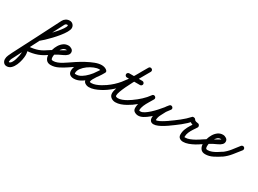

<svg xmlns="http://www.w3.org/2000/svg" viewBox="-176 -1329 3245 2413"><g transform="rotate(30 1447.0 -123.0)"><path d="M85 -205Q100 -217 130 -245.5Q160 -274 195 -310.5Q230 -347 262 -384.5Q294 -422 315 -453Q336 -484 337 -502Q337 -510 329 -510Q304 -510 293 -487Q208 -323 124 -159Q40 5 -44 170Q-54 189 -65.5 211Q-77 233 -77 255Q-77 257 -77 260.5Q-77 264 -74 264Q-56 264 -41 242Q-26 220 -16 188Q-6 156 -0.5 127Q5 98 5 84Q5 68 1.5 49.5Q-2 31 -11 18Q-20 5 -11 -12Q-2 -29 14 -29Q80 -29 143.5 -46Q207 -63 262 -102Q272 -109 284 -106.5Q296 -104 304 -94Q311 -84 308.5 -72Q306 -60 296 -52Q234 -9 161.5 11Q89 31 14 31Q6 31 7 21Q8 11 14 1Q19 -10 26.5 -16.5Q34 -23 39 -16Q53 5 59 32Q65 59 65 84Q65 112 57 152.5Q49 193 32 232.5Q15 272 -11.5 298Q-38 324 -74 324Q-103 324 -120 303.5Q-137 283 -137 255Q-137 225 -124 197Q-111 169 -98 142Q-13 -22 71 -186Q155 -350 239 -515Q252 -540 276 -555Q300 -570 329 -570Q358 -570 377.5 -550Q397 -530 397 -500Q396 -474 374.5 -437Q353 -400 319.5 -358.5Q286 -317 248.5 -277.5Q211 -238 177.5 -206.5Q144 -175 123 -159Q114 -151 101.5 -152Q89 -153 81 -163Q73 -172 74.5 -184.5Q76 -197 85 -205Z M254 -60Q247 -70 249.5 -82Q252 -94 262 -102Q313 -137 367 -164.5Q421 -192 473 -224Q476 -225 480 -228Q484 -231 484 -232Q484 -231 484 -231Q484 -228 485 -227Q481 -231 472 -231Q446 -231 426.5 -213.5Q407 -196 394 -169.5Q381 -143 374.5 -115Q368 -87 368 -66Q368 -49 373 -37.5Q378 -26 397 -26Q427 -26 458 -38Q489 -50 518 -67.5Q547 -85 571 -102Q581 -109 593 -106.5Q605 -104 613 -94Q620 -84 617.5 -72Q615 -60 605 -52Q562 -22 507 6Q452 34 397 34Q352 34 330 5Q308 -24 308 -66Q308 -100 318.5 -139Q329 -178 350 -212.5Q371 -247 401.5 -269Q432 -291 472 -291Q497 -291 520.5 -275.5Q544 -260 544 -232Q544 -207 526 -189Q506 -169 475.5 -155.5Q445 -142 420 -129Q388 -112 357 -92.5Q326 -73 296 -52Q286 -45 274 -47.5Q262 -50 254 -60Z M571 -102Q604 -125 652 -156.5Q700 -188 754.5 -217.5Q809 -247 861.5 -267Q914 -287 956 -287Q975 -287 994 -282Q1013 -277 1028 -265Q1040 -257 1041 -245.5Q1042 -234 1036 -225Q1030 -216 1019 -212Q1008 -208 996 -215Q977 -226 954 -226Q923 -226 882 -209.5Q841 -193 802.5 -165Q764 -137 739 -103Q714 -69 714 -34Q714 -24 718 -23.5Q722 -23 733 -23Q771 -23 809.5 -47Q848 -71 882.5 -107.5Q917 -144 944 -183Q971 -222 988 -252Q995 -266 1007 -268Q1019 -270 1028 -264Q1038 -259 1043 -248Q1048 -237 1040 -224Q1031 -206 1013 -180.5Q995 -155 976 -126.5Q957 -98 943.5 -73Q930 -48 930 -32Q930 -28 939.5 -26.5Q949 -25 951 -25Q981 -25 1014.5 -37Q1048 -49 1080 -67Q1112 -85 1136 -102Q1146 -109 1158 -106.5Q1170 -104 1178 -94Q1185 -84 1182.5 -72Q1180 -60 1170 -52Q1141 -32 1104 -12Q1067 8 1027.5 21.5Q988 35 951 35Q921 35 895.5 18.5Q870 2 870 -32Q870 -59 883 -87.5Q896 -116 915.5 -145Q935 -174 954.5 -201Q974 -228 988 -252Q995 -266 1007 -268Q1019 -270 1028 -264Q1038 -259 1043 -248Q1048 -237 1040 -224Q1019 -185 987 -140Q955 -95 914 -54.5Q873 -14 827 11.5Q781 37 733 37Q698 37 676 19.5Q654 2 654 -34Q654 -72 673.5 -108.5Q693 -145 725.5 -177Q758 -209 797.5 -233.5Q837 -258 878 -272Q919 -286 954 -286Q993 -286 1026 -267Q1038 -260 1039 -248Q1040 -236 1034 -226Q1028 -217 1016.5 -212.5Q1005 -208 994 -217Q985 -222 975 -224.5Q965 -227 956 -227Q929 -227 892.5 -214Q856 -201 815 -180Q774 -159 734 -135.5Q694 -112 660.5 -89.5Q627 -67 605 -52Q595 -45 583 -47.5Q571 -50 563 -60Q556 -70 558.5 -82Q561 -94 571 -102Z M1128 -60Q1121 -70 1123.5 -82Q1126 -94 1136 -102Q1218 -159 1277 -231Q1336 -303 1383.5 -384.5Q1431 -466 1479 -551Q1486 -564 1498 -566Q1510 -568 1520 -562Q1530 -557 1534 -545.5Q1538 -534 1531 -521Q1520 -501 1498.5 -464.5Q1477 -428 1451.5 -382.5Q1426 -337 1400 -288Q1374 -239 1352 -192.5Q1330 -146 1316.5 -108.5Q1303 -71 1303 -48Q1303 -35 1314 -31Q1325 -27 1335 -27Q1364 -27 1396 -39Q1428 -51 1457.5 -68.5Q1487 -86 1510 -102Q1520 -109 1532 -106.5Q1544 -104 1552 -94Q1559 -84 1556.5 -72Q1554 -60 1544 -52Q1516 -33 1481 -13Q1446 7 1408.5 20Q1371 33 1335 33Q1299 33 1271 12Q1243 -9 1243 -48Q1243 -81 1262 -133Q1281 -185 1310.5 -245Q1340 -305 1372.5 -364Q1405 -423 1433.5 -472.5Q1462 -522 1479 -551Q1486 -564 1498 -566Q1510 -568 1520 -562Q1530 -557 1534 -545.5Q1538 -534 1531 -521Q1481 -432 1430.5 -347Q1380 -262 1318 -187Q1256 -112 1170 -52Q1160 -45 1148 -47.5Q1136 -50 1128 -60ZM1276 -340Q1276 -352 1285 -361Q1294 -370 1306 -370Q1354 -370 1401.5 -370Q1449 -370 1497 -370Q1509 -370 1518 -361Q1527 -352 1527 -340Q1527 -328 1518 -319Q1509 -310 1497 -310Q1449 -310 1401.5 -310Q1354 -310 1306 -310Q1294 -310 1285 -319Q1276 -328 1276 -340Z M1509 -102Q1560 -137 1607 -180.5Q1654 -224 1690 -274Q1698 -286 1709.5 -287Q1721 -288 1730 -282Q1739 -276 1743 -265.5Q1747 -255 1740 -242Q1723 -212 1701 -176.5Q1679 -141 1663 -104Q1647 -67 1647 -32Q1647 -27 1656 -26Q1665 -25 1668 -25Q1691 -25 1721.5 -44.5Q1752 -64 1785 -94Q1818 -124 1848.5 -158Q1879 -192 1903.5 -222Q1928 -252 1941 -270Q1949 -282 1961 -282.5Q1973 -283 1982 -276Q1991 -269 1994.5 -257.5Q1998 -246 1988 -234Q1978 -222 1967.5 -209Q1957 -196 1949 -182Q1949 -182 1949 -182Q1949 -182 1949 -182Q1949 -183 1949 -183Q1949 -183 1949 -183Q1931 -148 1910 -109Q1889 -70 1889 -30Q1889 -25 1890 -24Q1890 -24 1890 -24Q1890 -24 1889 -24Q1889 -24 1889 -24.5Q1889 -25 1889 -25Q1892 -19 1889 -20.5Q1886 -22 1884.5 -24.5Q1883 -27 1888 -27Q1907 -27 1936 -41Q1965 -55 1993 -73Q2021 -91 2037 -102Q2047 -109 2059 -106.5Q2071 -104 2079 -94Q2086 -84 2083.5 -72Q2081 -60 2071 -52Q2050 -37 2017.5 -17Q1985 3 1950.5 18Q1916 33 1888 33Q1852 33 1837 5Q1837 5 1837 4.5Q1837 4 1837 4Q1836 4 1836 4Q1836 4 1836 4Q1829 -11 1829 -30Q1829 -79 1851.5 -124Q1874 -169 1897 -211Q1897 -211 1897 -211Q1897 -211 1897 -212Q1897 -212 1897 -212Q1897 -212 1897 -212Q1906 -228 1918 -242.5Q1930 -257 1942 -272Q1951 -283 1962.5 -283.5Q1974 -284 1983 -277Q1992 -270 1995 -259Q1998 -248 1989 -236Q1972 -211 1944.5 -176.5Q1917 -142 1882.5 -105.5Q1848 -69 1810.5 -37Q1773 -5 1736.5 15Q1700 35 1668 35Q1638 35 1612.5 19Q1587 3 1587 -32Q1587 -74 1603.5 -115.5Q1620 -157 1644 -196.5Q1668 -236 1688 -272Q1695 -284 1707 -285Q1719 -286 1728 -280Q1738 -273 1742.5 -262Q1747 -251 1738 -240Q1699 -185 1648.5 -137.5Q1598 -90 1543 -52Q1533 -45 1520.5 -47.5Q1508 -50 1501 -60Q1494 -70 1496.5 -82.5Q1499 -95 1509 -102Z M2028 -60Q2021 -70 2023.5 -82.5Q2026 -95 2036 -102Q2094 -142 2154.5 -189.5Q2215 -237 2263 -290Q2271 -300 2289 -297Q2306 -295 2312 -283Q2319 -269 2336.5 -264Q2354 -259 2368 -258Q2383 -257 2391 -241Q2399 -224 2391 -211Q2373 -184 2353.5 -154.5Q2334 -125 2320.5 -93.5Q2307 -62 2307 -27Q2307 -22 2309 -22Q2311 -22 2321 -22Q2349 -22 2383 -35.5Q2417 -49 2449.5 -67.5Q2482 -86 2504 -101Q2514 -109 2526 -107Q2538 -105 2545 -94Q2553 -84 2551 -72Q2549 -60 2538 -53Q2511 -33 2473.5 -12Q2436 9 2396 23.5Q2356 38 2321 38Q2290 38 2268.5 22Q2247 6 2247 -27Q2247 -69 2261.5 -106Q2276 -143 2297.5 -177Q2319 -211 2341 -245Q2345 -251 2352 -244.5Q2359 -238 2364 -227Q2370 -217 2371 -207.5Q2372 -198 2364 -198Q2333 -200 2303 -213.5Q2273 -227 2258 -257Q2255 -263 2264 -264.5Q2273 -266 2284 -264Q2295 -263 2303.5 -259Q2312 -255 2307 -250Q2257 -194 2194.5 -144.5Q2132 -95 2070 -52Q2060 -45 2047.5 -47.5Q2035 -50 2028 -60Z M2496 -60Q2489 -70 2491.5 -82Q2494 -94 2504 -102Q2555 -137 2609 -164.5Q2663 -192 2715 -224Q2718 -225 2722 -228Q2726 -231 2726 -232Q2726 -231 2726 -231Q2726 -228 2727 -227Q2723 -231 2714 -231Q2688 -231 2668.5 -213.5Q2649 -196 2636 -169.5Q2623 -143 2616.5 -115Q2610 -87 2610 -66Q2610 -49 2615 -37.5Q2620 -26 2639 -26Q2669 -26 2700 -38Q2731 -50 2760 -67.5Q2789 -85 2813 -102Q2823 -109 2835 -106.5Q2847 -104 2855 -94Q2862 -84 2859.5 -72Q2857 -60 2847 -52Q2804 -22 2749 6Q2694 34 2639 34Q2594 34 2572 5Q2550 -24 2550 -66Q2550 -100 2560.5 -139Q2571 -178 2592 -212.5Q2613 -247 2643.5 -269Q2674 -291 2714 -291Q2739 -291 2762.5 -275.5Q2786 -260 2786 -232Q2786 -207 2768 -189Q2748 -169 2717.5 -155.5Q2687 -142 2662 -129Q2630 -112 2599 -92.5Q2568 -73 2538 -52Q2528 -45 2516 -47.5Q2504 -50 2496 -60Z M2813 -100Q2863 -136 2901.5 -185Q2940 -234 2977 -282Q2985 -292 2997.5 -293.5Q3010 -295 3019 -288Q3029 -280 3030.5 -267.5Q3032 -255 3025 -246Q2984 -194 2942.5 -142Q2901 -90 2847 -51Q2837 -44 2825 -46Q2813 -48 2806 -58Q2798 -68 2800 -80.5Q2802 -93 2813 -100Z"/></g></svg>

Font: FRB American Cursive Guidelines Arrows
Style: Bold Italic
Weight: 700
Italic angle: -25°
Version: Version 2.0;Modular Font Editor K font №1